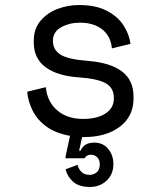

<svg xmlns="http://www.w3.org/2000/svg" viewBox="-20 -530 652 762"><path d="M337 212Q294 212 271 192Q248 172 240 142L288 124Q291 139 302.5 151.5Q314 164 336 164Q351 164 363.5 154Q376 144 376 122Q376 104 365.5 94Q355 84 341 84Q323 84 316 98H240V92L258 9Q201 -1 164.5 -27.5Q128 -54 109.5 -91Q91 -128 88 -166L162 -184Q167 -127 206.5 -92.5Q246 -58 310 -58Q365 -58 398.5 -79.5Q432 -101 432 -140Q432 -182 399 -200Q366 -218 292 -223Q207 -229 160.5 -263.5Q114 -298 114 -362V-368Q114 -415 140 -446.5Q166 -478 207 -494Q248 -510 294 -510Q360 -510 403.5 -487.5Q447 -465 470 -429.5Q493 -394 498 -356L424 -338Q420 -386 386 -413Q352 -440 298 -440Q256 -440 223 -422Q190 -404 190 -368Q190 -332 220.5 -313Q251 -294 332 -288Q418 -281 464 -246.5Q510 -212 510 -146V-140Q510 -68 455.5 -27Q401 14 314 14H306L294 68H300Q313 36 354 36Q389 36 409.5 61Q430 86 430 121Q430 162 403 187Q376 212 337 212Z"/></svg>

Font: Space Mono
Style: Regular
Weight: 400
Monospace: yes
Designer: Colophon Foundry + Benjamin Critton
Foundry: Colophon Foundry & Benjamin Critton
Version: Version 1.003; ttfautohint (v1.8.4.7-5d5b)